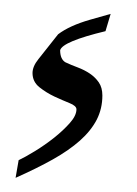

<svg xmlns="http://www.w3.org/2000/svg" viewBox="-20 -251 193 271"><path d="M136.2 -231.4 128.9 -207Q68.4 -192.4 64.9 -180.2Q64.9 -167.5 72.3 -163.1Q80.6 -159.2 89.8 -155.8Q99.1 -152.3 106.7 -147.2Q114.3 -142.1 119.4 -134.8Q124.5 -127.4 124.5 -116.2Q124.5 -97.7 116.5 -82Q108.4 -66.4 92.8 -52.5Q77.1 -38.6 54.4 -25.9Q31.7 -13.2 2 0L6.3 -24.9Q15.6 -29.3 29.5 -37.8Q43.5 -46.4 56.4 -56.6Q69.3 -66.9 78.6 -77.4Q87.9 -87.9 87.9 -96.7Q87.9 -101.6 78.1 -105.5Q68.4 -109.4 56.9 -114.7Q45.4 -120.1 35.6 -127.9Q25.9 -135.7 25.9 -147.9Q25.9 -157.2 34.2 -167.5L62 -202.6Q78.1 -214.8 106.9 -223.1Z"/></svg>

Font: SakalBharati
Style: Regular
Weight: 400
Designer: CDAC GIST
Foundry: CDAC
Version: 13.02